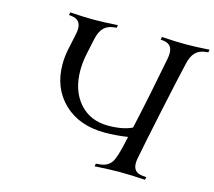

<svg xmlns="http://www.w3.org/2000/svg" viewBox="-104 -860 1103 988"><g transform="rotate(15 447.5 -366.0)"><path d="M278.8 -727.5Q331.5 -727.5 406.7 -732.4L403.8 -717.8L389.6 -716.3Q356 -712.9 336.2 -692.9Q316.4 -672.9 307.6 -632.3L290 -549.8Q279.8 -502 279.8 -459Q279.8 -351.6 337.2 -285.6Q394.5 -219.7 491.2 -219.7Q568.8 -219.7 618.2 -243.7Q657.7 -419.9 698.2 -632.3Q701.2 -648.4 701.2 -661.6Q701.2 -711.4 651.4 -716.3L638.2 -717.8L641.1 -732.4Q714.8 -727.5 767.1 -727.5Q819.8 -727.5 895 -732.4L892.1 -717.8L877.9 -716.3Q844.2 -712.4 824.7 -692.6Q805.2 -672.9 795.9 -632.3Q776.9 -552.2 737.8 -368.4Q698.7 -184.6 682.6 -100.1Q679.2 -84.5 679.2 -70.3Q679.2 -21 729.5 -16.6L750 -14.6L747.1 0Q666 -4.9 613.8 -4.9Q561 -4.9 478.5 0L481.4 -14.6L502.9 -16.6Q545.9 -20.5 565.9 -52.7Q580.6 -77.6 597.7 -152.3Q598.6 -158.2 601.6 -171.4Q604.5 -183.6 606 -190.4Q543 -180.7 482.9 -180.7Q347.2 -180.7 265.1 -259.5Q183.1 -338.4 183.1 -465.8Q183.1 -506.8 192.4 -549.8L210 -632.3Q213.4 -647.9 213.4 -662.1Q213.4 -710.9 163.1 -716.3L149.9 -717.8L152.8 -732.4Q226.6 -727.5 278.8 -727.5Z"/></g></svg>

Font: Flanker
Style: Italic
Weight: 400
Italic angle: -12°
Designer: Flanker
Version: Version 2.027